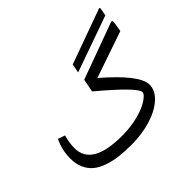

<svg xmlns="http://www.w3.org/2000/svg" viewBox="-172 -1035 1275 1275"><g transform="rotate(-45 465.0 -397.5)"><path d="M399.9 -87.4Q463.9 -87.4 522.5 -99.1Q581.1 -110.8 619.1 -128.2Q657.2 -145.5 679.7 -164.1Q702.1 -182.6 702.1 -196.8Q702.1 -241.7 468.3 -437L486.3 -528.8L878.9 -672.4Q887.2 -676.3 892.6 -672.6Q897.9 -668.9 896 -658.2L884.8 -587.9L556.2 -475.1Q770.5 -291.5 770.5 -198.2Q770.5 -144.5 720.9 -98.9Q671.4 -53.2 586.9 -27.1Q502.4 -1 403.3 -1Q340.3 -1 289.6 -7.1Q238.8 -13.2 193.1 -28.8Q147.5 -44.4 116.9 -69.3Q86.4 -94.2 68.6 -133.1Q50.8 -171.9 50.8 -223.1Q50.8 -305.2 85.4 -374.5L134.8 -357.4Q119.1 -301.3 119.1 -253.4Q119.1 -87.4 399.9 -87.4ZM897.2 -782.8 887.8 -731.9 492.4 -591.7 504.1 -654.3 888.4 -793.3Q894.5 -795.5 896.7 -793Q898.9 -790.6 897.2 -782.8Z"/></g></svg>

Font: Sahel FD-WOL
Style: FD-WOL
Weight: 400
Foundry: Saber Rastikerdar (saber.rastikerdar@gmail.com)
Version: Version 2.0.2